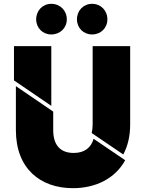

<svg xmlns="http://www.w3.org/2000/svg" viewBox="-20 -946 752 1003"><path d="M169 -845C169 -800 203 -766 248 -766C294 -766 329 -800 329 -845C329 -891 294 -926 248 -926C203 -926 169 -891 169 -845ZM382 -845C382 -800 416 -766 461 -766C507 -766 541 -800 541 -845C541 -891 507 -926 461 -926C416 -926 382 -891 382 -845ZM248 -705H53V-526L248 -393ZM624 -139C647 -182 660 -234 660 -296V-705H464V-296C464 -279 462 -264 459 -251ZM469 -221C456 -175 422 -147 365 -147C291 -147 258 -193 258 -266V-363L63 -496V-266C63 -65 191 37 361 37C478 37 581 -12 634 -109Z"/></svg>

Font: Poppins STUK1
Style: Regular
Weight: 400
Designer: Jonny Pinhorn (original), Sammy Jo Hughes (modified version)
Foundry: Type Mafia
Version: Version 1.002;hotconv 1.0.109;makeotfexe 2.5.65596